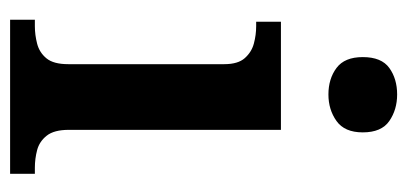

<svg xmlns="http://www.w3.org/2000/svg" viewBox="-233 -573 806 380"><g transform="rotate(90 170.0 -383.0)"><path d="M167 -630Q136 -630 114.5 -646Q93 -662 93 -698Q93 -735 114.5 -750.5Q136 -766 167 -766Q197 -766 219.5 -750.5Q242 -735 242 -698Q242 -662 219.5 -646Q197 -630 167 -630ZM19 0V-49H32Q49 -49 66.5 -53.5Q84 -58 95.5 -72Q107 -86 107 -115V-424Q107 -451 95 -464.5Q83 -478 66 -482.5Q49 -487 32 -487H23V-536H237V-116Q237 -87 248.5 -72.5Q260 -58 277 -53.5Q294 -49 312 -49H324V0Z"/></g></svg>

Font: Noto Serif Thai SemiBold
Style: Regular
Weight: 600
Designer: Monotype Design Team
Foundry: Monotype Imaging Inc.
Version: Version 2.001; ttfautohint (v1.8.4.7-5d5b)